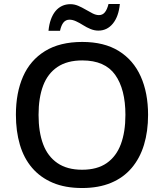

<svg xmlns="http://www.w3.org/2000/svg" viewBox="-20 -936 825 966"><path d="M725 -358Q725 -275 704.5 -207.5Q684 -140 642.5 -91Q601 -42 538.5 -16Q476 10 393 10Q308 10 245.5 -16.5Q183 -43 141.5 -91.5Q100 -140 80 -208Q60 -276 60 -359Q60 -469 96 -551Q132 -633 206.5 -679Q281 -725 394 -725Q504 -725 577.5 -679.5Q651 -634 688 -551.5Q725 -469 725 -358ZM174 -358Q174 -272 197 -210.5Q220 -149 269 -115.5Q318 -82 393 -82Q469 -82 517 -115.5Q565 -149 588 -210.5Q611 -272 611 -358Q611 -487 559.5 -559.5Q508 -632 394 -632Q318 -632 269 -599Q220 -566 197 -505Q174 -444 174 -358ZM583 -916Q577 -853 548 -817.5Q519 -782 475 -782Q455 -782 435.5 -790Q416 -798 398 -809.5Q380 -821 362.5 -829Q345 -837 330 -837Q311 -837 299.5 -823Q288 -809 282 -781H224Q227 -813 236 -838Q245 -863 259 -880Q273 -897 292 -906Q311 -915 334 -915Q354 -915 373 -907Q392 -899 410.5 -888Q429 -877 446 -868.5Q463 -860 478 -860Q496 -860 507.5 -874Q519 -888 526 -916Z"/></svg>

Font: Noto Sans Thai Medium
Style: Regular
Weight: 500
Designer: Monotype Design Team
Foundry: Monotype Imaging Inc.
Version: Version 2.001